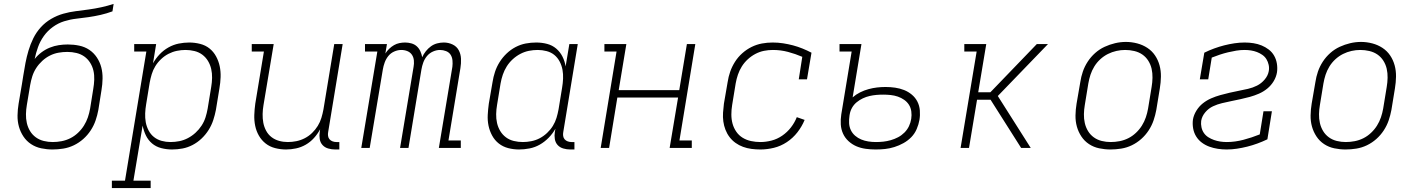

<svg xmlns="http://www.w3.org/2000/svg" viewBox="-20 -755 7240 980"><path d="M248 8Q219 8 190.5 2Q162 -4 138.5 -19.5Q115 -35 99.5 -58.5Q84 -82 76.5 -109Q69 -136 69.5 -166Q70 -196 75 -226L92 -326Q94 -337 95.5 -348Q97 -359 99 -370Q104 -402 110 -433.5Q116 -465 125.5 -497Q135 -529 150 -559.5Q165 -590 188 -615.5Q211 -641 241 -658.5Q271 -676 303 -685Q335 -694 367 -698Q399 -702 432 -706.5Q465 -711 497 -718Q529 -725 560 -735L554 -697Q524 -686 493.5 -679Q463 -672 431.5 -667.5Q400 -663 369 -659.5Q338 -656 307.5 -646.5Q277 -637 250 -617.5Q223 -598 204 -571.5Q185 -545 174 -514.5Q163 -484 157 -454Q172 -473 192 -488Q212 -503 234.5 -512Q257 -521 280 -524.5Q303 -528 326 -528Q356 -528 384.5 -522Q413 -516 436 -500.5Q459 -485 474.5 -461.5Q490 -438 497 -411Q504 -384 503.5 -354Q503 -324 498 -295L482 -194Q477 -167 468 -140.5Q459 -114 443 -89.5Q427 -65 405 -45.5Q383 -26 357 -13.5Q331 -1 303 3.5Q275 8 248 8ZM249 -30Q272 -30 295 -34.5Q318 -39 339 -49.5Q360 -60 378 -77Q396 -94 408.5 -114Q421 -134 428.5 -156Q436 -178 440 -201L456 -301Q460 -324 461 -348Q462 -372 457 -394Q452 -416 440 -435Q428 -454 410.5 -466.5Q393 -479 370.5 -484.5Q348 -490 324 -490Q301 -490 278.5 -486Q256 -482 235 -471.5Q214 -461 196 -444.5Q178 -428 165 -408Q152 -388 145 -366Q138 -344 134 -321L117 -219Q113 -196 112.5 -172.5Q112 -149 117 -127Q122 -105 133.5 -86Q145 -67 163 -54Q181 -41 203.5 -35.5Q226 -30 249 -30Z M551 205V167H618L727 -492H665V-530H777L761 -432Q775 -457 795 -478Q815 -499 840 -513Q865 -527 892 -532.5Q919 -538 946 -538Q946 -538 946 -538Q946 -538 946 -538Q974 -538 1001.5 -531Q1029 -524 1049.5 -507.5Q1070 -491 1083 -467Q1096 -443 1101.5 -416.5Q1107 -390 1106 -361.5Q1105 -333 1100 -304L1082 -194Q1077 -168 1068.5 -142Q1060 -116 1045 -92Q1030 -68 1009 -48Q988 -28 963 -15Q938 -2 911.5 3Q885 8 858 8Q830 8 803 1Q776 -6 756 -23Q736 -40 724.5 -64Q713 -88 708 -114L661 167H749V205ZM850 -30Q873 -30 895.5 -34.5Q918 -39 939 -50Q960 -61 978 -77.5Q996 -94 1009 -114Q1022 -134 1029 -156Q1036 -178 1040 -201L1058 -311Q1062 -334 1062.5 -357.5Q1063 -381 1058 -403Q1053 -425 1041.5 -444Q1030 -463 1012.5 -476Q995 -489 972.5 -494.5Q950 -500 927 -500Q905 -500 883 -495.5Q861 -491 840.5 -480.5Q820 -470 802.5 -453.5Q785 -437 773 -417.5Q761 -398 754.5 -376.5Q748 -355 744 -333L726 -223Q722 -200 721 -176.5Q720 -153 724 -131Q728 -109 738.5 -89Q749 -69 766 -55.5Q783 -42 805 -36Q827 -30 850 -30Z M1440 8Q1412 8 1384.5 1Q1357 -6 1336 -22.5Q1315 -39 1301.5 -62.5Q1288 -86 1282.5 -113Q1277 -140 1278 -168.5Q1279 -197 1283 -226L1327 -492H1265V-530H1377L1325 -219Q1321 -196 1320.5 -173Q1320 -150 1324 -128.5Q1328 -107 1338.5 -87.5Q1349 -68 1366 -55Q1383 -42 1404.5 -36Q1426 -30 1449 -30Q1471 -30 1493 -34.5Q1515 -39 1535.5 -49.5Q1556 -60 1573 -76.5Q1590 -93 1602 -112.5Q1614 -132 1620.5 -153.5Q1627 -175 1631 -197L1686 -530H1729L1655 -81Q1653 -71 1654.5 -61Q1656 -51 1662 -44Q1668 -37 1677.5 -33.5Q1687 -30 1697 -30H1712V8H1691Q1673 8 1655.5 3Q1638 -2 1626.5 -14.5Q1615 -27 1612 -45Q1609 -63 1612 -81L1614 -95Q1601 -71 1582.5 -50.5Q1564 -30 1540.5 -16.5Q1517 -3 1491 2.5Q1465 8 1440 8Z M1824 0 1906 -492H1843V-530H1955L1947 -482Q1955 -495 1966.5 -506Q1978 -517 1991 -524.5Q2004 -532 2018.5 -535Q2033 -538 2048 -538Q2064 -538 2080 -533.5Q2096 -529 2107.5 -518.5Q2119 -508 2125.5 -493.5Q2132 -479 2135 -463Q2142 -479 2153.5 -493.5Q2165 -508 2179.5 -518.5Q2194 -529 2211 -533.5Q2228 -538 2245 -538Q2269 -538 2290 -528Q2311 -518 2321.5 -498.5Q2332 -479 2333 -455Q2334 -431 2330 -407L2269 -38H2332V0H2220L2289 -414Q2291 -430 2289.5 -446.5Q2288 -463 2280 -475.5Q2272 -488 2257 -494Q2242 -500 2226 -500Q2208 -500 2190 -492Q2172 -484 2159.5 -469Q2147 -454 2140.5 -436Q2134 -418 2131 -400L2065 0H2022L2091 -414Q2094 -430 2092.5 -446.5Q2091 -463 2082.5 -475.5Q2074 -488 2059.5 -494Q2045 -500 2028 -500Q2010 -500 1992 -492Q1974 -484 1962 -469Q1950 -454 1943.5 -436Q1937 -418 1934 -400L1867 0Z M2629 8Q2601 8 2574 1Q2547 -6 2526 -22.5Q2505 -39 2492 -63Q2479 -87 2473.5 -113.5Q2468 -140 2469.5 -168.5Q2471 -197 2475 -226L2494 -336Q2498 -362 2506.5 -388Q2515 -414 2530 -438Q2545 -462 2566 -482Q2587 -502 2612 -515Q2637 -528 2663.5 -533Q2690 -538 2717 -538Q2746 -538 2772.5 -531Q2799 -524 2819 -507Q2839 -490 2851 -466Q2863 -442 2867 -416L2886 -530H2929L2855 -81Q2853 -71 2854.5 -61Q2856 -51 2862 -44Q2868 -37 2877.5 -33.5Q2887 -30 2897 -30H2912V8H2891Q2873 8 2855.5 3Q2838 -2 2826.5 -14.5Q2815 -27 2812 -45Q2809 -63 2812 -81L2815 -98Q2801 -73 2780.5 -52Q2760 -31 2735.5 -17Q2711 -3 2683.5 2.5Q2656 8 2629 8Q2629 8 2629 8Q2629 8 2629 8ZM2649 -30Q2670 -30 2692.5 -34.5Q2715 -39 2735 -49.5Q2755 -60 2772.5 -76.5Q2790 -93 2802 -112.5Q2814 -132 2820.5 -153.5Q2827 -175 2831 -197L2849 -307Q2853 -330 2854 -353.5Q2855 -377 2851 -399Q2847 -421 2836.5 -441Q2826 -461 2809.5 -474.5Q2793 -488 2770.5 -494Q2748 -500 2725 -500Q2702 -500 2679.5 -495.5Q2657 -491 2636 -480Q2615 -469 2597 -452.5Q2579 -436 2566.5 -416Q2554 -396 2546.5 -374Q2539 -352 2535 -329L2517 -219Q2513 -196 2512.5 -172.5Q2512 -149 2517 -127Q2522 -105 2533.5 -86Q2545 -67 2562.5 -54Q2580 -41 2602.5 -35.5Q2625 -30 2649 -30Z M3046 0 3127 -492H3065V-530H3177L3138 -295H3447L3486 -530H3529L3448 -38H3511V0H3398L3441 -257H3131L3089 0Z M3861 8Q3838 8 3815.5 5Q3793 2 3772.5 -5.5Q3752 -13 3734.5 -25.5Q3717 -38 3704 -55Q3691 -72 3683 -92.5Q3675 -113 3672 -135Q3669 -157 3670.5 -180Q3672 -203 3675 -226L3694 -336Q3698 -363 3707 -389Q3716 -415 3731.5 -439.5Q3747 -464 3769 -483.5Q3791 -503 3816.5 -515.5Q3842 -528 3869 -533Q3896 -538 3924 -538Q3951 -538 3977 -534Q4003 -530 4027.5 -523.5Q4052 -517 4075.5 -507.5Q4099 -498 4122 -486L4099 -350H4057L4075 -465Q4040 -480 4002.5 -490Q3965 -500 3925 -500Q3902 -500 3879.5 -495.5Q3857 -491 3836 -480Q3815 -469 3797 -452.5Q3779 -436 3766.5 -416Q3754 -396 3746.5 -374Q3739 -352 3735 -329L3717 -219Q3713 -195 3713 -170.5Q3713 -146 3719 -124Q3725 -102 3738 -83Q3751 -64 3770.5 -52Q3790 -40 3813.5 -35Q3837 -30 3861 -30Q3889 -30 3918 -37.5Q3947 -45 3972.5 -62.5Q3998 -80 4017 -104.5Q4036 -129 4047 -157L4087 -143Q4073 -109 4050 -79.5Q4027 -50 3996 -29.5Q3965 -9 3930 -0.5Q3895 8 3861 8Z M4450 8Q4450 8 4450 8Q4450 8 4449 8Q4424 8 4398.5 4.5Q4373 1 4351 -8.5Q4329 -18 4311 -34.5Q4293 -51 4283 -73Q4273 -95 4271.5 -120Q4270 -145 4274 -171L4327 -492H4265V-530H4377L4332 -258Q4349 -273 4370 -283.5Q4391 -294 4413 -300Q4435 -306 4456.5 -308.5Q4478 -311 4500 -311Q4525 -311 4549 -307.5Q4573 -304 4594.5 -295.5Q4616 -287 4634 -272Q4652 -257 4662.5 -236.5Q4673 -216 4675 -191.5Q4677 -167 4673 -143Q4669 -120 4659 -96.5Q4649 -73 4631.5 -55Q4614 -37 4591.5 -24.5Q4569 -12 4545 -4.5Q4521 3 4497.5 5.5Q4474 8 4450 8ZM4451 -30Q4470 -30 4488.5 -32Q4507 -34 4526.5 -39.5Q4546 -45 4564 -54.5Q4582 -64 4596.5 -78.5Q4611 -93 4619.5 -111Q4628 -129 4631 -148Q4634 -167 4631.5 -186Q4629 -205 4619.5 -220Q4610 -235 4595 -245.5Q4580 -256 4562.5 -262Q4545 -268 4526 -270Q4507 -272 4488 -272Q4470 -272 4453 -270.5Q4436 -269 4418.5 -265Q4401 -261 4384 -253Q4367 -245 4352.5 -233Q4338 -221 4329 -205Q4320 -189 4317 -171L4316 -165Q4313 -145 4314 -126Q4315 -107 4323 -90.5Q4331 -74 4345 -62Q4359 -50 4376 -43Q4393 -36 4412 -33Q4431 -30 4451 -30Z M4883 0 4965 -492H4902V-530H5014L4973 -284H5035L5272 -530H5329L5073 -265L5241 0H5192L5036 -246H4967L4926 0Z M5648 8Q5619 8 5590.5 2Q5562 -4 5538.5 -19.5Q5515 -35 5499.5 -58.5Q5484 -82 5476.5 -109Q5469 -136 5469.5 -166Q5470 -196 5475 -226L5494 -336Q5498 -363 5507 -389.5Q5516 -416 5532 -440.5Q5548 -465 5570 -484.5Q5592 -504 5618 -516Q5644 -528 5671.5 -534.5Q5699 -541 5727 -541Q5756 -541 5784.5 -533.5Q5813 -526 5836.5 -510.5Q5860 -495 5875.5 -472Q5891 -449 5898.5 -421.5Q5906 -394 5905.5 -364Q5905 -334 5900 -304L5882 -194Q5877 -167 5868 -140.5Q5859 -114 5843 -89.5Q5827 -65 5805 -45.5Q5783 -26 5757 -13.5Q5731 -1 5703 3.5Q5675 8 5648 8ZM5649 -30Q5672 -30 5695 -34.5Q5718 -39 5739 -49.5Q5760 -60 5778 -77Q5796 -94 5808.5 -114Q5821 -134 5828.5 -156Q5836 -178 5840 -201L5858 -311Q5862 -334 5862.5 -358Q5863 -382 5858 -404Q5853 -426 5841 -445Q5829 -464 5811 -476.5Q5793 -489 5770 -494.5Q5747 -500 5723 -500Q5701 -500 5678.5 -495Q5656 -490 5635 -479.5Q5614 -469 5596 -452.5Q5578 -436 5565.5 -415.5Q5553 -395 5546 -373.5Q5539 -352 5535 -329L5517 -219Q5513 -196 5512.5 -172.5Q5512 -149 5517 -127Q5522 -105 5533.5 -86Q5545 -67 5563 -54Q5581 -41 5603.5 -35.5Q5626 -30 5649 -30Z M6241 8Q6218 8 6195.5 4.5Q6173 1 6152.5 -6.5Q6132 -14 6114.5 -27Q6097 -40 6085.5 -58.5Q6074 -77 6070 -99.5Q6066 -122 6069 -145Q6073 -168 6086.5 -190Q6100 -212 6119.5 -227.5Q6139 -243 6162 -253Q6185 -263 6208.5 -269.5Q6232 -276 6255.5 -281.5Q6279 -287 6302.5 -291.5Q6326 -296 6350 -301.5Q6374 -307 6396 -318Q6418 -329 6435 -349Q6452 -369 6456 -392Q6459 -408 6455.5 -424Q6452 -440 6444 -453Q6436 -466 6423 -475Q6410 -484 6395.5 -489.5Q6381 -495 6365 -497.5Q6349 -500 6332 -500Q6311 -500 6290 -496.5Q6269 -493 6248 -488Q6227 -483 6206 -476Q6185 -469 6165 -461L6147 -350H6104L6127 -486Q6151 -498 6177 -507.5Q6203 -517 6228.5 -523.5Q6254 -530 6280.5 -534Q6307 -538 6333 -538Q6356 -538 6378 -534.5Q6400 -531 6419.5 -523Q6439 -515 6456 -502Q6473 -489 6483.5 -470.5Q6494 -452 6497.5 -430Q6501 -408 6498 -386Q6494 -362 6481 -340.5Q6468 -319 6448.5 -303Q6429 -287 6406 -277Q6383 -267 6359.5 -260.5Q6336 -254 6312.5 -249Q6289 -244 6265 -239Q6241 -234 6217.5 -228.5Q6194 -223 6171.5 -212.5Q6149 -202 6132 -182Q6115 -162 6111 -138Q6109 -122 6112.5 -105.5Q6116 -89 6125 -76Q6134 -63 6147.5 -54.5Q6161 -46 6176.5 -40.5Q6192 -35 6208.5 -32.5Q6225 -30 6242 -30Q6263 -30 6284.5 -33Q6306 -36 6327 -41.5Q6348 -47 6369 -54Q6390 -61 6410 -69L6429 -187H6472L6449 -44Q6424 -32 6398 -22.5Q6372 -13 6346 -6.5Q6320 0 6293.5 4Q6267 8 6241 8Z M6848 8Q6819 8 6790.5 2Q6762 -4 6738.5 -19.5Q6715 -35 6699.5 -58.5Q6684 -82 6676.5 -109Q6669 -136 6669.5 -166Q6670 -196 6675 -226L6694 -336Q6698 -363 6707 -389.5Q6716 -416 6732 -440.5Q6748 -465 6770 -484.5Q6792 -504 6818 -516Q6844 -528 6871.5 -534.5Q6899 -541 6927 -541Q6956 -541 6984.5 -533.5Q7013 -526 7036.5 -510.5Q7060 -495 7075.5 -472Q7091 -449 7098.5 -421.5Q7106 -394 7105.5 -364Q7105 -334 7100 -304L7082 -194Q7077 -167 7068 -140.5Q7059 -114 7043 -89.5Q7027 -65 7005 -45.5Q6983 -26 6957 -13.5Q6931 -1 6903 3.5Q6875 8 6848 8ZM6849 -30Q6872 -30 6895 -34.5Q6918 -39 6939 -49.5Q6960 -60 6978 -77Q6996 -94 7008.5 -114Q7021 -134 7028.5 -156Q7036 -178 7040 -201L7058 -311Q7062 -334 7062.5 -358Q7063 -382 7058 -404Q7053 -426 7041 -445Q7029 -464 7011 -476.5Q6993 -489 6970 -494.5Q6947 -500 6923 -500Q6901 -500 6878.5 -495Q6856 -490 6835 -479.5Q6814 -469 6796 -452.5Q6778 -436 6765.5 -415.5Q6753 -395 6746 -373.5Q6739 -352 6735 -329L6717 -219Q6713 -196 6712.5 -172.5Q6712 -149 6717 -127Q6722 -105 6733.5 -86Q6745 -67 6763 -54Q6781 -41 6803.5 -35.5Q6826 -30 6849 -30Z"/></svg>

Font: Iosevka Curly Slab XLtEx
Style: Italic
Weight: 200
Width: 7
Italic angle: -9°
Monospace: yes
Designer: Belleve Invis
Foundry: Belleve Invis
Version: Version 11.1.0; ttfautohint (v1.8.3)